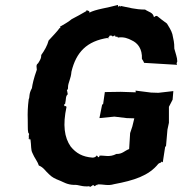

<svg xmlns="http://www.w3.org/2000/svg" viewBox="-20 -748 742 782"><path d="M385 -114C385 -114 386 -107 379 -108C378 -113 377 -111 374 -115C371 -109 364 -106 357 -106C316 -109 290 -124 268 -151C242 -188 235 -239 251 -313C248 -316 242 -319 241 -313C244 -320 239 -327 245 -324C250 -344 246 -356 256 -364L253 -380C250 -382 258 -380 257 -393C257 -411 269 -427 271 -456C290 -535 333 -581 421 -594C421 -584 425 -591 418 -592C425 -598 429 -602 423 -601C432 -605 435 -603 437 -601C442 -603 437 -606 439 -598C446 -607 454 -601 447 -601C459 -594 457 -603 460 -595C484 -599 503 -591 516 -584C541 -573 560 -549 558 -508C562 -503 565 -497 567 -492C612 -489 656 -487 701 -484C700 -493 697 -484 702 -498C702 -514 695 -530 690 -550C690 -578 687 -583 682 -609C678 -624 666 -642 660 -652C641 -666 629 -675 621 -682C614 -686 610 -679 607 -678C603 -698 587 -698 571 -709C531 -709 502 -718 471 -724C472 -716 467 -724 465 -725C463 -714 459 -726 461 -728C415 -715 371 -711 343 -696C349 -701 336 -708 330 -705C340 -703 325 -705 332 -703C307 -689 296 -682 272 -670C257 -657 240 -649 224 -639C225 -636 229 -632 223 -634C215 -622 188 -594 178 -583C173 -563 161 -542 148 -524C148 -511 145 -506 135 -490C125 -484 130 -472 130 -464C117 -428 112 -404 110 -389C96 -364 102 -352 97 -344C93 -314 92 -287 93 -261C94 -237 92 -222 95 -208C102 -200 97 -198 96 -196C102 -199 92 -188 101 -184C91 -187 99 -177 103 -182C105 -184 97 -170 104 -181C108 -153 105 -139 112 -125C121 -103 132 -93 138 -74C158 -66 164 -52 180 -38C191 -27 201 -21 227 -11C239 -6 254 4 280 5C301 3 314 15 348 10C341 11 346 14 346 14C361 6 357 3 364 9C360 13 371 8 378 2C377 9 375 7 375 3C404 2 418 10 445 2C525 -13 586 -32 625 -81C633 -85 626 -83 633 -85C641 -87 632 -93 643 -87L653 -152L656 -151L662 -220L668 -248V-313L683 -342L686 -377L625 -370L595 -371L532 -379L533 -372L472 -374L407 -373L400 -324L396 -322L385 -267L446 -273L496 -267L527 -266L519 -233L510 -206L506 -141C487 -134 478 -120 454 -121C426 -106 404 -116 385 -114Z"/></svg>

Font: Asimov Print
Style: DIt
Weight: 250
Width: 0
Designer: Google
Version: Version 2.000980: 2014